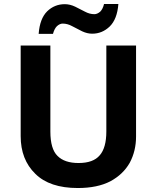

<svg xmlns="http://www.w3.org/2000/svg" viewBox="-20 -945 796 975"><path d="M670.9 -252Q670.9 -178.2 638.7 -118.2Q605.5 -59.6 540.5 -24.4Q474.6 9.8 375 9.8Q231.9 9.8 159.2 -62.5Q85 -134.8 85 -253.9V-713.9H235.8V-276.9Q235.8 -188.5 272 -153.3Q307.6 -117.2 378.9 -117.2Q453.6 -117.2 486.3 -156.2Q520 -194.3 520 -277.8V-713.9H670.9ZM176.3 -772.9Q182.1 -850.6 219.7 -887.7Q257.3 -923.8 309.1 -923.8Q335 -923.8 361.8 -911.1Q389.6 -896.5 411.6 -885.7Q435.1 -873 459.5 -873Q473.6 -873 488.8 -885.7Q502.4 -899.4 508.3 -924.8H581.1Q575.2 -847.7 537.1 -810.5Q499 -773.9 448.2 -773.9Q422.9 -773.9 397 -786.1Q362.8 -803.2 346.7 -812Q322.8 -825.2 298.3 -825.2Q283.7 -825.2 269 -812Q255.9 -798.8 249 -772.9Z"/></svg>

Font: Droid Sans Thai
Style: Bold
Weight: 700
Designer: Steve Matteson
Foundry: Ascender Corporation
Version: Version 1.00